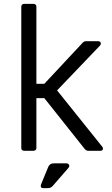

<svg xmlns="http://www.w3.org/2000/svg" viewBox="-20 -779 577 992"><path d="M90 -13V-745Q90 -751 94 -755Q98 -759 104 -759H154Q160 -759 164 -755Q168 -751 168 -745V-346H209L406 -557Q414 -566 423 -566H488Q494 -566 497.5 -562.5Q501 -559 501 -554Q501 -548 497 -544L275 -312L509 -20Q512 -16 512 -12Q512 -7 509 -3.5Q506 0 500 0H435Q426 0 418 -9L209 -272H168V-13Q168 -7 163.5 -3.5Q159 0 153 0H105Q99 0 94.5 -3.5Q90 -7 90 -13ZM192 174 229 84Q237 65 257 65H324Q330 65 334 69Q338 73 338 78Q338 84 334 88L253 181Q243 193 227 193H203Q195 193 192 187.5Q189 182 192 174Z"/></svg>

Font: Miriam Libre
Style: Regular
Weight: 400
Designer: Michal Sahar
Foundry: Hagilda
Version: Version 1.001